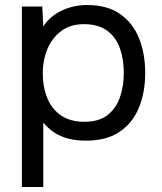

<svg xmlns="http://www.w3.org/2000/svg" viewBox="-20 -553 644 763"><path d="M67 190V-527H148L152 -448Q179 -489 225.5 -511Q272 -533 326 -533Q406 -533 457 -497.5Q508 -462 532.5 -401Q557 -340 557 -263Q557 -186 532 -125Q507 -64 455 -29Q403 6 322 6Q282 6 250 -2.5Q218 -11 194 -27.5Q170 -44 152 -66V190ZM315 -69Q373 -69 407 -95.5Q441 -122 456.5 -166Q472 -210 472 -263Q472 -317 456.5 -361Q441 -405 406 -431Q371 -457 313 -457Q261 -457 224.5 -430.5Q188 -404 169 -359.5Q150 -315 150 -262Q150 -207 168 -163Q186 -119 223 -94Q260 -69 315 -69Z"/></svg>

Font: Onest
Style: Regular
Weight: 400
Designer: Dmitri Voloshin, Andrey Kudryavtsev
Foundry: Dmitri Voloshin, Andrey Kudryavtsev
Version: Version 1.000;gftools[0.9.33]